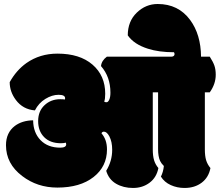

<svg xmlns="http://www.w3.org/2000/svg" viewBox="-20 -932 1094 956"><path d="M1000 -188Q1000 -155.8 1006.3 -134.5Q1012.7 -113.3 1027.8 -95.2Q1019 -48.8 984.4 -22.5Q949.7 3.9 898.9 3.9Q861.8 3.9 830.1 -10.5Q798.3 -24.9 781.2 -52.7Q793 -76.2 795.9 -105.5Q782.7 -118.7 777.3 -130.4Q767.1 -152.3 767.1 -189.5V-472.2H740.7V-188Q740.7 -155.8 747.1 -134.5Q753.4 -113.3 768.6 -95.2Q759.8 -48.8 725.1 -22.5Q690.4 3.9 642.3 3.9Q594.2 3.9 557.9 -17.3Q521.5 -38.6 508.8 -81.5Q538.6 -129.9 538.6 -186.5Q538.6 -226.1 524.4 -253.4Q511.7 -276.4 497.6 -276.4Q488.3 -276.4 485.4 -268.1Q512.7 -236.8 512.7 -188Q512.7 -103 445.8 -50.5Q378.9 2 265.6 2Q165.5 2 90.3 -55.7Q9.8 -116.7 9.8 -209Q9.8 -271.5 54.2 -305.2Q90.3 -332 145 -333Q145.5 -271.5 181.9 -234.1Q218.3 -196.8 279.8 -196.8Q309.6 -196.8 309.6 -213.4Q309.6 -217.3 308.1 -221.7Q296.9 -218.8 283.2 -218.8Q230 -218.8 200 -249Q169.9 -279.3 169.9 -328.9Q169.9 -378.4 201.7 -408.2Q233.4 -438 279.8 -438Q296.4 -438 302.7 -436.5Q304.2 -439.5 304.2 -442.9Q304.2 -460 271.7 -460Q239.3 -460 205.8 -439.5Q172.4 -418.9 153.8 -382.3Q94.2 -387.2 59.1 -434.1Q28.3 -475.1 28.3 -522.9Q61 -582 111.8 -618.2Q178.7 -665 266.1 -665Q377 -665 440.4 -610.4Q503.9 -555.7 503.9 -465.3Q503.9 -439.9 499 -425.8Q502.9 -422.9 510.5 -422.9Q518.1 -422.9 523.9 -435.5Q529.8 -448.2 529.8 -470.7Q529.8 -549.3 482.9 -603Q485.8 -630.4 512.2 -649.9H834Q841.3 -649.9 845.2 -653.6Q849.1 -657.2 849.1 -662.4Q849.1 -667.5 846.2 -671.9Q771 -671.9 716.3 -689.5Q647 -711.4 616.2 -755.9Q616.2 -825.7 660.9 -868.9Q705.6 -912.1 765.1 -912.1Q868.2 -912.1 926.8 -832.5Q980 -760.3 981 -649.9H1024.4Q1041 -624 1047.6 -605Q1054.2 -585.9 1054.2 -560.1Q1054.2 -513.7 1024.4 -472.2H1000Z"/></svg>

Font: Modak
Style: Regular
Weight: 400
Version: Version 1.036;PS Version 1.000;hotconv 1.0.79;makeotf.lib2.5